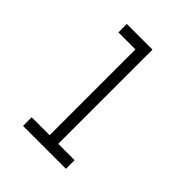

<svg xmlns="http://www.w3.org/2000/svg" viewBox="-143 -526 598 598"><g transform="rotate(45 156.5 -226.5)"><path d="M61 0V-38H140V-416H65V-453H178V-38H250V0Z"/></g></svg>

Font: Inconsolata ExtraCondensed Light
Style: Regular
Weight: 300
Width: 2
Monospace: yes
Designer: Raph Levien, Cyreal, Brenton Simpson
Foundry: Raph Levien, Cyreal, Google
Version: Version 3.100; ttfautohint (v1.8.4.7-5d5b)